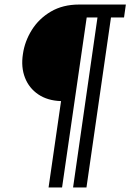

<svg xmlns="http://www.w3.org/2000/svg" viewBox="-20 -743 578 846"><path d="M194 83 249 -297.5Q189.5 -299.5 148.8 -327Q108 -354.5 90 -400.8Q72 -447 81 -505Q89 -561 120.2 -611Q151.5 -661 204.2 -692Q257 -723 328.5 -723H534.5L526.5 -666H469L361 83H302L409.5 -666H362L253.5 83Z"/></svg>

Font: Public Sans
Style: Italic
Weight: 400
Italic angle: -8°
Designer: The Public Sans project authors (U.S. Web Design System). Libre Franklin designed by Pablo Impallari and Rodrigo Fuenzal
Version: Version 1.008; ttfautohint (v1.8.1) -l 8 -r 50 -G 200 -x 14 